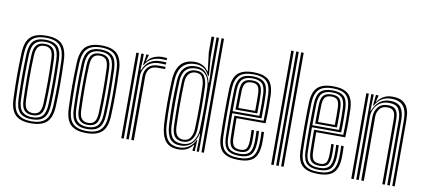

<svg xmlns="http://www.w3.org/2000/svg" viewBox="-72 -1060 2938 1327"><g transform="rotate(10 1397.0 -396.0)"><path d="M194 7.5Q117.8 7.5 83.1 -26.9Q48.5 -61.2 45.2 -139.5Q41.8 -226.8 41.8 -303.5Q41.8 -380.2 45.2 -461.2Q48.8 -540.8 84.2 -574.1Q119.8 -607.5 194 -607.5Q270.8 -607.5 304.9 -572.9Q339 -538.2 342.2 -460.2Q345.8 -372.8 345.8 -296Q345.8 -219.2 342.5 -139Q338.8 -59 303.2 -25.8Q267.8 7.5 194 7.5ZM194 -6.8Q258.2 -6.8 290 -36.6Q321.8 -66.5 325 -139.5Q328.2 -219.5 328.4 -294.5Q328.5 -369.5 325 -459.5Q322 -528.8 292.4 -561Q262.8 -593.2 194 -593.2Q127 -593.2 96.4 -562.1Q65.8 -531 62.5 -458.5Q59.5 -386.8 59.2 -308.9Q59 -231 62.8 -139.2Q65.8 -65 98.5 -35.9Q131.2 -6.8 194 -6.8ZM194 -21Q137 -21 109.9 -48.6Q82.8 -76.2 80 -142.2Q77 -217.5 76.9 -298.6Q76.8 -379.8 79.8 -457.8Q82.8 -523.2 109.6 -551.1Q136.5 -579 194 -579Q248.8 -579 276.8 -552.6Q304.8 -526.2 307.5 -460.2Q310.8 -375 310.9 -297.9Q311 -220.8 307.8 -142.5Q304.8 -76.2 277.8 -48.6Q250.8 -21 194 -21ZM194 -35.5Q241.8 -35.5 264.8 -59.8Q287.8 -84 290.2 -143Q293 -210.2 293.2 -289.9Q293.5 -369.5 290.2 -457Q288 -516.8 264.5 -540.6Q241 -564.5 194 -564.5Q146 -564.5 123 -540.2Q100 -516 97.2 -457.2Q94.8 -389.8 94.4 -310.2Q94 -230.8 97.2 -142.5Q99.8 -82.5 123.6 -59Q147.5 -35.5 194 -35.5ZM194 -49.8Q156.2 -49.8 136.5 -70.4Q116.8 -91 114.8 -143.2Q108.8 -301 114.8 -456.2Q117 -506.8 135.6 -528.5Q154.2 -550.2 194 -550.2Q231.2 -550.2 251 -529.9Q270.8 -509.5 272.8 -456.8Q278.8 -293.2 272.8 -143.8Q270.8 -92.5 251.8 -71.1Q232.8 -49.8 194 -49.8ZM194 -64.2Q225.2 -64.2 239.5 -83.2Q253.8 -102.2 255.5 -144.8Q258 -214.8 258.4 -291.1Q258.8 -367.5 255.2 -456Q253.8 -499.8 238.8 -517.8Q223.8 -535.8 194 -535.8Q162.2 -535.8 148.1 -516.6Q134 -497.5 132.2 -455.5Q129 -378 129.1 -304.5Q129.2 -231 132.2 -143.8Q134 -99.5 149.2 -81.9Q164.5 -64.2 194 -64.2Z M581.5 7.5Q505.2 7.5 470.6 -26.9Q436 -61.2 432.8 -139.5Q429.2 -226.8 429.2 -303.5Q429.2 -380.2 432.8 -461.2Q436.2 -540.8 471.8 -574.1Q507.2 -607.5 581.5 -607.5Q658.2 -607.5 692.4 -572.9Q726.5 -538.2 729.8 -460.2Q733.2 -372.8 733.2 -296Q733.2 -219.2 730 -139Q726.2 -59 690.8 -25.8Q655.2 7.5 581.5 7.5ZM581.5 -6.8Q645.8 -6.8 677.5 -36.6Q709.2 -66.5 712.5 -139.5Q715.8 -219.5 715.9 -294.5Q716 -369.5 712.5 -459.5Q709.5 -528.8 679.9 -561Q650.2 -593.2 581.5 -593.2Q514.5 -593.2 483.9 -562.1Q453.2 -531 450 -458.5Q447 -386.8 446.8 -308.9Q446.5 -231 450.2 -139.2Q453.2 -65 486 -35.9Q518.8 -6.8 581.5 -6.8ZM581.5 -21Q524.5 -21 497.4 -48.6Q470.2 -76.2 467.5 -142.2Q464.5 -217.5 464.4 -298.6Q464.2 -379.8 467.2 -457.8Q470.2 -523.2 497.1 -551.1Q524 -579 581.5 -579Q636.2 -579 664.2 -552.6Q692.2 -526.2 695 -460.2Q698.2 -375 698.4 -297.9Q698.5 -220.8 695.2 -142.5Q692.2 -76.2 665.2 -48.6Q638.2 -21 581.5 -21ZM581.5 -35.5Q629.2 -35.5 652.2 -59.8Q675.2 -84 677.8 -143Q680.5 -210.2 680.8 -289.9Q681 -369.5 677.8 -457Q675.5 -516.8 652 -540.6Q628.5 -564.5 581.5 -564.5Q533.5 -564.5 510.5 -540.2Q487.5 -516 484.8 -457.2Q482.2 -389.8 481.9 -310.2Q481.5 -230.8 484.8 -142.5Q487.2 -82.5 511.1 -59Q535 -35.5 581.5 -35.5ZM581.5 -49.8Q543.8 -49.8 524 -70.4Q504.2 -91 502.2 -143.2Q496.2 -301 502.2 -456.2Q504.5 -506.8 523.1 -528.5Q541.8 -550.2 581.5 -550.2Q618.8 -550.2 638.5 -529.9Q658.2 -509.5 660.2 -456.8Q666.2 -293.2 660.2 -143.8Q658.2 -92.5 639.2 -71.1Q620.2 -49.8 581.5 -49.8ZM581.5 -64.2Q612.8 -64.2 627 -83.2Q641.2 -102.2 643 -144.8Q645.5 -214.8 645.9 -291.1Q646.2 -367.5 642.8 -456Q641.2 -499.8 626.2 -517.8Q611.2 -535.8 581.5 -535.8Q549.8 -535.8 535.6 -516.6Q521.5 -497.5 519.8 -455.5Q516.5 -378 516.6 -304.5Q516.8 -231 519.8 -143.8Q521.5 -99.5 536.8 -81.9Q552 -64.2 581.5 -64.2Z M886.5 -525 895.8 -585.5V-600H913.5V-595.8L901.5 -553.8H904.8Q920.2 -576.8 948.9 -589.4Q977.5 -602 1008 -602Q1021.2 -602 1041.8 -600.5V-585.2Q1026 -586.5 1009.2 -586.5Q969.8 -586.5 939.8 -572.1Q909.8 -557.8 891.2 -525ZM861.2 0V-600H878.5L878.8 -558L875 -486.8H879.2Q911 -570.8 1000.8 -570.8Q1011.8 -570.8 1023.5 -570.5Q1035.2 -570.2 1041.8 -569.8V-554.2Q1034.5 -554.8 1022 -555.1Q1009.5 -555.5 997.8 -555.5Q957.5 -555.5 931.1 -539Q904.8 -522.5 891.8 -497.1Q878.8 -471.8 878.8 -445V0ZM826.2 0V-600H843.8V0ZM896.2 0V-446.5Q896.2 -486.8 921 -512.6Q945.8 -538.5 990.5 -538.5H1041.8V-523Q1030 -523 1016.4 -523Q1002.8 -523 990.5 -523Q951 -523 932.8 -502.2Q914.5 -481.5 914.5 -447.8V0Z M1406.2 0H1388.8V-800H1406.2ZM1371.2 0H1355L1358 -124.2L1354 -124.5Q1345.5 -78.5 1315 -49.6Q1284.5 -20.8 1236.2 -20.8Q1188.5 -20.8 1164.4 -50.2Q1140.2 -79.8 1136 -144Q1132 -218 1131.9 -295.1Q1131.8 -372.2 1136 -457.2Q1143 -578.5 1249.8 -578.5Q1293.2 -578.5 1319.4 -550.8Q1345.5 -523 1352.8 -483H1357L1353.8 -612V-800H1371.2ZM1228 7.8Q1166.5 7.8 1136.6 -29Q1106.8 -65.8 1101.2 -144Q1093 -291.2 1101.2 -457.5Q1106 -534.8 1140.2 -571.1Q1174.5 -607.5 1236.8 -607.5Q1266.5 -607.5 1291.1 -595.2Q1315.8 -583 1330.8 -559.2H1335L1319 -687.8V-800H1337.5V-657.8L1347.8 -528.5H1341.2Q1312.5 -593 1243 -593Q1126.8 -593 1118.8 -457.8Q1114.8 -377.5 1114.6 -301Q1114.5 -224.5 1118.8 -144.5Q1123 -75.2 1149.1 -40.9Q1175.2 -6.5 1231.8 -6.5Q1270.2 -6.5 1299.1 -26.6Q1328 -46.8 1342.2 -78.8H1346.2L1342 0H1325.8V-7.2L1330.5 -41H1327Q1293.2 7.8 1228 7.8ZM1244.5 -35Q1296.8 -35 1322.5 -69.9Q1348.2 -104.8 1350.5 -149.8Q1353.5 -229.8 1353.8 -306.1Q1354 -382.5 1350.8 -452.8Q1349 -481.5 1339 -506.9Q1329 -532.2 1308.1 -548.1Q1287.2 -564 1252.5 -564Q1158.2 -564 1153.5 -457.2Q1150 -373.2 1150.1 -301Q1150.2 -228.8 1153.5 -144.2Q1155.8 -89.5 1176.9 -62.2Q1198 -35 1244.5 -35ZM1248.8 -50Q1209.8 -50 1191.1 -73.1Q1172.5 -96.2 1170.8 -144.2Q1167.8 -225.5 1167.9 -302.8Q1168 -380 1170.8 -457Q1172.5 -504.5 1194.8 -527.4Q1217 -550.2 1255 -550.2Q1298.8 -550.2 1315.5 -520.9Q1332.2 -491.5 1334 -453.2Q1336.8 -380.2 1336.9 -304.8Q1337 -229.2 1334 -150Q1332 -106 1310.5 -78Q1289 -50 1248.8 -50ZM1249 -64.2Q1282.8 -64.2 1298.8 -88.8Q1314.8 -113.2 1316.5 -150Q1319.5 -225.5 1319.5 -303.1Q1319.5 -380.8 1316.5 -453.2Q1315 -486.8 1302.6 -511.2Q1290.2 -535.8 1255.2 -535.8Q1225.5 -535.8 1207.6 -515.6Q1189.8 -495.5 1188 -457.2Q1185 -378.8 1185 -303.5Q1185 -228.2 1188 -144.2Q1191.2 -64.2 1249 -64.2Z M1649.5 7.5Q1574.8 7.5 1539.6 -23.1Q1504.5 -53.8 1501.5 -127.8Q1500.5 -160.2 1499.9 -204.4Q1499.2 -248.5 1499.2 -296.8Q1499.2 -345 1499.9 -390.4Q1500.5 -435.8 1501.8 -470.5Q1505.2 -544 1539.6 -575.8Q1574 -607.5 1648.5 -607.5Q1720.2 -607.5 1754.2 -577.1Q1788.2 -546.8 1791.5 -473.2Q1792.8 -443.2 1793 -389.4Q1793.2 -335.5 1790.5 -274.5H1586.5Q1586.8 -195.8 1588.8 -134Q1590.2 -96 1603.5 -80.1Q1616.8 -64.2 1649.5 -64.2Q1678.8 -64.2 1690.6 -78.8Q1702.5 -93.2 1704.2 -132Q1705.5 -162.8 1703.2 -212.8H1720.8Q1723 -162.5 1721.8 -131.2Q1719.8 -85.5 1703.6 -67.6Q1687.5 -49.8 1649.5 -49.8Q1608 -49.8 1590.2 -68.4Q1572.5 -87 1571 -132.2Q1570 -161.2 1569.6 -205.5Q1569.2 -249.8 1569.2 -288.8H1773.8Q1775.8 -343.8 1775.5 -393.6Q1775.2 -443.5 1774 -472.8Q1771 -540.2 1740.5 -566.8Q1710 -593.2 1648.5 -593.2Q1581.8 -593.2 1552 -564.1Q1522.2 -535 1519.2 -469.5Q1518 -434 1517.4 -388.9Q1516.8 -343.8 1516.8 -296.1Q1516.8 -248.5 1517.4 -205Q1518 -161.5 1519 -129.2Q1521.8 -62.5 1552.1 -34.6Q1582.5 -6.8 1649.5 -6.8Q1714.2 -6.8 1742.6 -34.5Q1771 -62.2 1774 -128.8Q1774.8 -145.2 1774.4 -167.6Q1774 -190 1773 -212.8H1790.5Q1791.5 -192.2 1791.9 -169.4Q1792.2 -146.5 1791.5 -128Q1788.2 -54.5 1755.6 -23.5Q1723 7.5 1649.5 7.5ZM1649.5 -21Q1591.2 -21 1565.1 -45.5Q1539 -70 1536.5 -130Q1535.2 -163.8 1534.8 -208.5Q1534.2 -253.2 1534.2 -301Q1534.2 -348.8 1534.8 -392.5Q1535.2 -436.2 1536.5 -468.2Q1539.2 -529 1565.8 -554Q1592.2 -579 1648.5 -579Q1701.5 -579 1727.6 -555.6Q1753.8 -532.2 1756.5 -472.2Q1757.5 -448.2 1758 -403.1Q1758.5 -358 1756.8 -303H1551.8Q1551.8 -253 1552 -214.1Q1552.2 -175.2 1553 -131.2Q1553.8 -79.5 1575.4 -57.5Q1597 -35.5 1649.5 -35.5Q1695 -35.5 1715.8 -55.8Q1736.5 -76 1739 -129.8Q1740.5 -163 1738 -212.8H1755.5Q1756.8 -190 1757 -168.4Q1757.2 -146.8 1756.5 -129.2Q1753.8 -69.8 1729.6 -45.4Q1705.5 -21 1649.5 -21ZM1551.8 -317.5H1739.5Q1741 -365.5 1740.5 -407.4Q1740 -449.2 1739 -471.8Q1736.8 -524.8 1714.6 -544.6Q1692.5 -564.5 1648.5 -564.5Q1601 -564.5 1578.6 -542.9Q1556.2 -521.2 1553.8 -467.2Q1553 -443.8 1552.5 -402.1Q1552 -360.5 1551.8 -317.5ZM1569.2 -331.8Q1569.5 -361.8 1569.9 -397.6Q1570.2 -433.5 1571.2 -466.2Q1573.2 -512.5 1591.1 -531.4Q1609 -550.2 1648.5 -550.2Q1686.5 -550.2 1703.1 -532.1Q1719.8 -514 1721.8 -470.2Q1722.5 -452.8 1723 -415.4Q1723.5 -378 1722.2 -331.8ZM1587 -346.2H1704.8Q1705.8 -386 1705.2 -420.4Q1704.8 -454.8 1704.2 -469.8Q1702.5 -506.8 1689.8 -521.2Q1677 -535.8 1648.5 -535.8Q1617.5 -535.8 1603.9 -520.1Q1590.2 -504.5 1588.8 -465.5Q1588 -439.5 1587.5 -410.2Q1587 -381 1587 -346.2Z M1948 0V-800H1965.5V0ZM1878.2 0V-800H1895.8V0ZM1913.2 0V-800H1930.8V0Z M2208.8 7.5Q2134 7.5 2098.9 -23.1Q2063.8 -53.8 2060.8 -127.8Q2059.8 -160.2 2059.1 -204.4Q2058.5 -248.5 2058.5 -296.8Q2058.5 -345 2059.1 -390.4Q2059.8 -435.8 2061 -470.5Q2064.5 -544 2098.9 -575.8Q2133.2 -607.5 2207.8 -607.5Q2279.5 -607.5 2313.5 -577.1Q2347.5 -546.8 2350.8 -473.2Q2352 -443.2 2352.2 -389.4Q2352.5 -335.5 2349.8 -274.5H2145.8Q2146 -195.8 2148 -134Q2149.5 -96 2162.8 -80.1Q2176 -64.2 2208.8 -64.2Q2238 -64.2 2249.9 -78.8Q2261.8 -93.2 2263.5 -132Q2264.8 -162.8 2262.5 -212.8H2280Q2282.2 -162.5 2281 -131.2Q2279 -85.5 2262.9 -67.6Q2246.8 -49.8 2208.8 -49.8Q2167.2 -49.8 2149.5 -68.4Q2131.8 -87 2130.2 -132.2Q2129.2 -161.2 2128.9 -205.5Q2128.5 -249.8 2128.5 -288.8H2333Q2335 -343.8 2334.8 -393.6Q2334.5 -443.5 2333.2 -472.8Q2330.2 -540.2 2299.8 -566.8Q2269.2 -593.2 2207.8 -593.2Q2141 -593.2 2111.2 -564.1Q2081.5 -535 2078.5 -469.5Q2077.2 -434 2076.6 -388.9Q2076 -343.8 2076 -296.1Q2076 -248.5 2076.6 -205Q2077.2 -161.5 2078.2 -129.2Q2081 -62.5 2111.4 -34.6Q2141.8 -6.8 2208.8 -6.8Q2273.5 -6.8 2301.9 -34.5Q2330.2 -62.2 2333.2 -128.8Q2334 -145.2 2333.6 -167.6Q2333.2 -190 2332.2 -212.8H2349.8Q2350.8 -192.2 2351.1 -169.4Q2351.5 -146.5 2350.8 -128Q2347.5 -54.5 2314.9 -23.5Q2282.2 7.5 2208.8 7.5ZM2208.8 -21Q2150.5 -21 2124.4 -45.5Q2098.2 -70 2095.8 -130Q2094.5 -163.8 2094 -208.5Q2093.5 -253.2 2093.5 -301Q2093.5 -348.8 2094 -392.5Q2094.5 -436.2 2095.8 -468.2Q2098.5 -529 2125 -554Q2151.5 -579 2207.8 -579Q2260.8 -579 2286.9 -555.6Q2313 -532.2 2315.8 -472.2Q2316.8 -448.2 2317.2 -403.1Q2317.8 -358 2316 -303H2111Q2111 -253 2111.2 -214.1Q2111.5 -175.2 2112.2 -131.2Q2113 -79.5 2134.6 -57.5Q2156.2 -35.5 2208.8 -35.5Q2254.2 -35.5 2275 -55.8Q2295.8 -76 2298.2 -129.8Q2299.8 -163 2297.2 -212.8H2314.8Q2316 -190 2316.2 -168.4Q2316.5 -146.8 2315.8 -129.2Q2313 -69.8 2288.9 -45.4Q2264.8 -21 2208.8 -21ZM2111 -317.5H2298.8Q2300.2 -365.5 2299.8 -407.4Q2299.2 -449.2 2298.2 -471.8Q2296 -524.8 2273.9 -544.6Q2251.8 -564.5 2207.8 -564.5Q2160.2 -564.5 2137.9 -542.9Q2115.5 -521.2 2113 -467.2Q2112.2 -443.8 2111.8 -402.1Q2111.2 -360.5 2111 -317.5ZM2128.5 -331.8Q2128.8 -361.8 2129.1 -397.6Q2129.5 -433.5 2130.5 -466.2Q2132.5 -512.5 2150.4 -531.4Q2168.2 -550.2 2207.8 -550.2Q2245.8 -550.2 2262.4 -532.1Q2279 -514 2281 -470.2Q2281.8 -452.8 2282.2 -415.4Q2282.8 -378 2281.5 -331.8ZM2146.2 -346.2H2264Q2265 -386 2264.5 -420.4Q2264 -454.8 2263.5 -469.8Q2261.8 -506.8 2249 -521.2Q2236.2 -535.8 2207.8 -535.8Q2176.8 -535.8 2163.1 -520.1Q2149.5 -504.5 2148 -465.5Q2147.2 -439.5 2146.8 -410.2Q2146.2 -381 2146.2 -346.2Z M2728 0V-458Q2728 -477.5 2725.4 -500.6Q2722.8 -523.8 2712.5 -544.8Q2702.2 -565.8 2679.8 -579.1Q2657.2 -592.5 2617.8 -592.5Q2578.8 -592.5 2551.2 -575.1Q2523.8 -557.8 2505.2 -525H2500.5L2507.8 -600H2525.2L2525.5 -593L2515.5 -553.8H2518.8Q2536.8 -579.8 2562 -593.9Q2587.2 -608 2622.8 -608Q2668.5 -608 2693.6 -592Q2718.8 -576 2729.6 -552Q2740.5 -528 2742.9 -503.2Q2745.2 -478.5 2745.2 -461.2V0ZM2440.2 0V-600H2457.8V0ZM2475.2 0V-600H2492.5L2489 -486.8H2493.2Q2508.5 -528.2 2538.5 -552.8Q2568.5 -577.2 2613 -576.8Q2666.8 -576.5 2688.6 -546Q2710.5 -515.5 2710.5 -457V0H2693V-455Q2693 -504 2675.4 -532.8Q2657.8 -561.5 2607 -561.5Q2569 -561.5 2543.6 -544Q2518.2 -526.5 2505.5 -499.8Q2492.8 -473 2492.8 -445V0ZM2510.2 0V-446.5Q2510.2 -486.2 2533.6 -515.4Q2557 -544.5 2603.2 -544.5Q2637.8 -544.5 2653 -529.5Q2668.2 -514.5 2672 -493Q2675.8 -471.5 2675.8 -451.8V0H2658.2V-450.8Q2658.2 -467.5 2655.6 -485.6Q2653 -503.8 2641 -516.4Q2629 -529 2600.8 -529Q2564.5 -529 2546.5 -505.6Q2528.5 -482.2 2528.5 -447.8V0Z"/></g></svg>

Font: Big Shoulders Inline Display SemiBold
Style: Regular
Weight: 600
Designer: Patric King
Foundry: XO Type Co
Version: Version 1.000